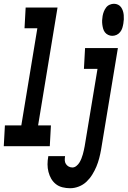

<svg xmlns="http://www.w3.org/2000/svg" viewBox="-49 -775 677 1018"><path d="M-29 0 -23 -110H64L149 -625H81L87 -735H256L153 -110H221L215 0ZM546 -585Q535 -585 524.5 -590Q514 -595 507.5 -603.5Q501 -612 498 -622.5Q495 -633 493.5 -644.5Q492 -656 492.5 -667.5Q493 -679 495 -690Q497 -702 501.5 -713.5Q506 -725 513.5 -735Q521 -745 532.5 -750Q544 -755 555 -755Q567 -755 577 -750Q587 -745 593 -736.5Q599 -728 602.5 -717.5Q606 -707 607 -695.5Q608 -684 607.5 -672.5Q607 -661 605 -650Q603 -638 599.5 -626.5Q596 -615 588 -605Q580 -595 569 -590Q558 -585 546 -585ZM323 223Q302 223 282 218Q262 213 247 201Q232 189 222.5 172.5Q213 156 208 136.5Q203 117 203 96.5Q203 76 207 54V53H296Q294 65 294.5 75.5Q295 86 300.5 94.5Q306 103 315 108Q324 113 335 113Q346 113 356 105Q366 97 372 87Q378 77 382.5 66Q387 55 390 44Q393 33 395.5 22Q398 11 400 0L468 -410H396L402 -520H576L487 18Q483 41 477 64Q471 87 462 108.5Q453 130 440 151Q427 172 409.5 188.5Q392 205 369 214Q346 223 323 223Z"/></svg>

Font: Iosevka XBd Ex Obl
Style: Regular
Weight: 800
Width: 7
Italic angle: -9°
Monospace: yes
Designer: Belleve Invis
Foundry: Belleve Invis
Version: Version 32.5.0; ttfautohint (v1.8.4)